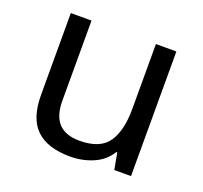

<svg xmlns="http://www.w3.org/2000/svg" viewBox="-100 -651 819 776"><g transform="rotate(20 309.0 -263.0)"><path d="M533 -536V0H461L448 -71H444Q418 -29 372 -9.5Q326 10 274 10Q177 10 128 -36.5Q79 -83 79 -185V-536H168V-191Q168 -63 287 -63Q376 -63 410.5 -113Q445 -163 445 -257V-536Z"/></g></svg>

Font: Noto Sans Test
Style: Regular
Weight: 400
Version: Version 1.002; ttfautohint (v1.8.4.7-5d5b)